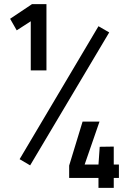

<svg xmlns="http://www.w3.org/2000/svg" viewBox="-20 -797 641 930"><path d="M129 -456V-694L61 -650L29 -706L135 -777H205V-456ZM126 4 75 -26 457 -670 509 -640ZM457 113V65H315V5L380 -208H462L390 0H457L463 -86L531 -87V0H556V65H531V113Z"/></svg>

Font: Cairo Play SemiBold
Style: Regular
Weight: 600
Designer: Mohamed Gaber, Accademia di Belle Arti di Urbino
Foundry: Kief Type Foundry, Accademia di Belle Arti di Urbino
Version: Version 3.130;gftools[0.9.24]